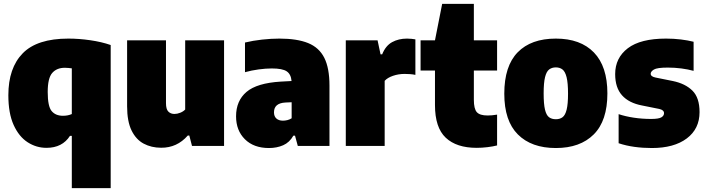

<svg xmlns="http://www.w3.org/2000/svg" viewBox="-20 -760 3677 1000"><path d="M354 220V-52.5H344.5Q304.5 10 222 10Q169 10 123.8 -19.2Q78.5 -48.5 51 -109.2Q23.5 -170 23.5 -264Q23.5 -406 98.5 -482.5Q173.5 -559 336 -559Q391 -559 450 -550.5Q509 -542 556.5 -525.5V220ZM308 -157Q334 -157 354 -166V-404Q346 -405 336.8 -406Q327.5 -407 318 -407Q275.5 -407 252 -380Q228.5 -353 228.5 -281Q228.5 -206 249 -181.5Q269.5 -157 308 -157Z M819.5 9.5Q768.5 9.5 728.5 -11.8Q688.5 -33 665.2 -80.5Q642 -128 642 -206.5V-550H844.5V-223Q844.5 -191 856.8 -178.8Q869 -166.5 888.5 -166.5Q903 -166.5 918.8 -172.8Q934.5 -179 944.5 -189.5V-550H1147V0H980L966 -54H958Q902 10 819.5 9.5Z M1381 11Q1301.5 11 1255.5 -34.8Q1209.5 -80.5 1209.5 -154Q1209.5 -235 1263.8 -281.2Q1318 -327.5 1442.5 -335L1498.5 -338Q1495.5 -373.5 1473.2 -388.5Q1451 -403.5 1395.5 -403.5Q1364.5 -403.5 1327.2 -398.5Q1290 -393.5 1256 -384V-538.5Q1297 -548.5 1345 -553.8Q1393 -559 1435 -559Q1527 -559 1584.5 -535.8Q1642 -512.5 1669 -459Q1696 -405.5 1696 -314V0H1531L1516.5 -53.5H1508Q1488 -18 1454.8 -3.5Q1421.5 11 1381 11ZM1407 -175Q1407 -154 1419.5 -142.8Q1432 -131.5 1453.5 -131.5Q1464 -131.5 1476 -134.2Q1488 -137 1499 -144V-227.5L1466 -226Q1407 -222.5 1407 -175Z M1781 0V-550H1946.5L1962 -477H1970.5Q1988.5 -522 2022.2 -540.5Q2056 -559 2100 -559Q2111.5 -559 2123 -557.8Q2134.5 -556.5 2143.5 -555V-370Q2130 -373 2114.8 -374Q2099.5 -375 2087 -375Q2055.5 -375 2027 -365.2Q1998.5 -355.5 1983.5 -339V0Z M2462.5 10Q2357.5 10 2301.5 -42.8Q2245.5 -95.5 2245.5 -213V-392.5H2170.5V-550H2245.5L2283 -740H2448V-550H2569V-392.5H2448V-240.5Q2448 -193 2463.5 -175.8Q2479 -158.5 2519.5 -158.5Q2530.5 -158.5 2542.2 -159.5Q2554 -160.5 2569 -163V-2.5Q2547.5 3 2518.8 6.5Q2490 10 2462.5 10Z M2875 11Q2748 11 2677.2 -59.8Q2606.5 -130.5 2606.5 -272Q2606.5 -416 2676.2 -487.5Q2746 -559 2875 -559Q3003.5 -559 3073.5 -486.5Q3143.5 -414 3143.5 -273.5Q3143.5 -131 3072.5 -60Q3001.5 11 2875 11ZM2875 -139Q2896 -139 2910 -149.5Q2924 -160 2931.2 -188.8Q2938.5 -217.5 2938.5 -272Q2938.5 -328 2931 -357.8Q2923.5 -387.5 2909.5 -398.2Q2895.5 -409 2875 -409Q2854.5 -409 2840.2 -398.2Q2826 -387.5 2818.8 -358.2Q2811.5 -329 2811.5 -273.5Q2811.5 -218 2818.5 -189Q2825.5 -160 2839.5 -149.5Q2853.5 -139 2875 -139Z M3375 11Q3328.5 11 3284.8 5Q3241 -1 3202 -14V-165.5Q3238 -153.5 3281.5 -147Q3325 -140.5 3371 -140.5Q3410.5 -140.5 3424.5 -148.8Q3438.5 -157 3438.5 -170.5Q3438.5 -187 3414 -192.5L3324.5 -210.5Q3255.5 -223.5 3219.8 -263.5Q3184 -303.5 3184 -374Q3184 -458.5 3250 -508.8Q3316 -559 3449 -559Q3489 -559 3526 -554.5Q3563 -550 3592.5 -542.5V-391Q3563 -399 3528.8 -403.5Q3494.5 -408 3458 -408Q3402.5 -408 3385.8 -397.8Q3369 -387.5 3369 -376Q3369 -361 3395 -356L3484.5 -338Q3549.5 -324.5 3586.5 -287.8Q3623.5 -251 3623.5 -176Q3623.5 -89 3557 -39Q3490.5 11 3375 11Z"/></svg>

Font: Encode Sans SmCnd Black
Style: Regular
Weight: 900
Width: 4
Designer: Multiple Designers
Foundry: Impallari Type
Version: Version 3.002; ttfautohint (v1.8.3) -l 8 -r 50 -G 200 -x 14 